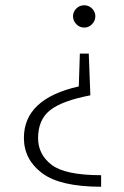

<svg xmlns="http://www.w3.org/2000/svg" viewBox="-20 -560 471 731"><path d="M71 0ZM324 -197Q218 -177 171.5 -141Q125 -105 125 -34Q125 28 176.5 67.5Q228 107 365 107V151Q209 151 140 99Q71 47 71 -35Q71 -184 280 -231L284 -356H318ZM343 -498Q343 -481 330.5 -468Q318 -455 301 -455Q283 -455 270.5 -468Q258 -481 258 -498Q258 -515 270.5 -527.5Q283 -540 301 -540Q318 -540 330.5 -527.5Q343 -515 343 -498Z"/></svg>

Font: Martel Sans ExtraLight
Style: Regular
Weight: 275
Designer: Dan Reynolds and Mathieu Réguer
Foundry: Dan Reynolds and Mathieu Réguer
Version: Version 1.002; ttfautohint (v1.1) -l 5 -r 5 -G 72 -x 0 -D la